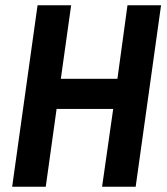

<svg xmlns="http://www.w3.org/2000/svg" viewBox="-20 -706 632 726"><path d="M26 0 122 -686H249L210 -408H424L462 -686H589L493 0H366L408 -294H194L153 0Z"/></svg>

Font: Archivo Narrow
Style: Bold Italic
Weight: 700
Italic angle: -8°
Designer: Hector Gatti
Foundry: Omnibus-Type
Version: Version 3.002